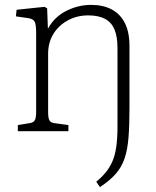

<svg xmlns="http://www.w3.org/2000/svg" viewBox="-20 -537 640 786"><path d="M353 -517Q403 -517 438 -498Q473 -479 491.5 -442Q510 -405 510 -349V-93Q510 -23 506 26.5Q502 76 490 111.5Q478 147 454 174.5Q430 202 389 229L374 207Q397 188 413 168.5Q429 149 440 124Q451 99 456 64Q461 29 461 -20V-340Q461 -386 449 -415.5Q437 -445 410.5 -459.5Q384 -474 341 -474Q295 -474 257.5 -453.5Q220 -433 198.5 -398Q177 -363 177 -317V-77Q177 -55 182 -45Q187 -35 202 -33L260 -25V0H53V-25L102 -33Q116 -35 122 -44Q128 -53 128 -81V-401Q128 -436 122 -448Q116 -460 94 -463L45 -470L48 -497L162 -509L173 -503L176 -421H177Q203 -468 251.5 -492.5Q300 -517 353 -517Z"/></svg>

Font: Literata ExtraLight
Style: Regular
Weight: 250
Designer: Latin by Veronika Burian and Jose Scaglione. Greek by Irene Vlachou. Cyrillic by Vera Evstafieva.
Foundry: TypeTogether
Version: Version 3.103;gftools[0.9.29]